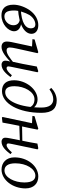

<svg xmlns="http://www.w3.org/2000/svg" viewBox="892 -1671 793 2617"><g transform="rotate(90 1288.5 -362.5)"><path d="M188 14C312 14 406 -80 406 -158C406 -213 362 -257 256 -259V-267L231 -238C292 -233 324 -204 324 -148C324 -81 266 -26 205 -26C155 -26 123 -54 123 -158C123 -224 151 -310 185 -368C218 -419 268 -448 314 -448C343 -448 366 -431 366 -385C366 -319 300 -257 95 -249V-211C323 -223 441 -303 441 -395C441 -451 395 -488 324 -488C245 -488 175 -446 123 -376C80 -317 44 -229 44 -150C44 -29 106 14 188 14Z M619 13C687 13 762 -48 860 -144H867L860 -172C761 -91 713 -56 665 -56C641 -56 627 -70 627 -99C627 -121 633 -153 642 -194L705 -478L692 -488L518 -438L514 -408L625 -402L618 -424L567 -186C559 -147 546 -97 546 -60C546 -11 575 13 619 13ZM860 13C932 13 985 -49 1031 -109L1006 -128C965 -80 935 -56 908 -56C896 -56 885 -64 885 -78C885 -89 889 -110 894 -135L965 -478L952 -488L887 -468C876 -404 864 -340 851 -276L818 -120H822C808 -70 807 -53 807 -39C807 -4 833 13 860 13Z M1221 7C1394 7 1518 -223 1518 -530C1518 -680 1457 -739 1348 -739C1282 -739 1222 -708 1178 -665L1199 -640C1242 -673 1287 -692 1333 -692C1403 -692 1446 -640 1446 -530C1446 -231 1354 -37 1238 -37C1192 -37 1155 -64 1155 -163C1155 -299 1232 -436 1332 -436C1399 -436 1441 -405 1458 -327L1487 -355H1480C1463 -436 1402 -478 1335 -478C1197 -478 1074 -320 1074 -158C1074 -54 1122 7 1221 7Z M1584 8 1651 0C1664 -71 1676 -140 1691 -210L1722 -353L1747 -478L1734 -488L1564 -437L1560 -408L1680 -401L1662 -415L1574 0L1584 8ZM1652 -228 1936 -238V-271L1652 -266V-228ZM1910 13C1982 13 2035 -49 2081 -109L2057 -128C2015 -80 1985 -56 1958 -56C1946 -56 1935 -64 1935 -78C1935 -89 1939 -110 1944 -135L2016 -478L2002 -488L1937 -476C1927 -412 1914 -347 1901 -284L1867 -111C1859 -70 1857 -53 1857 -38C1857 -4 1883 13 1910 13Z M2291 13C2432 13 2548 -139 2548 -313C2548 -426 2480 -488 2386 -488C2244 -488 2125 -343 2125 -163C2125 -49 2199 13 2291 13ZM2303 -27C2247 -27 2206 -70 2206 -175C2206 -324 2280 -448 2375 -448C2429 -448 2467 -406 2467 -298C2467 -164 2401 -27 2303 -27Z"/></g></svg>

Font: Source Serif 4 Variable
Style: Italic
Weight: 400
Italic angle: -12°
Designer: Frank Grießhammer
Foundry: Adobe Systems Incorporated
Version: Version 4.004;hotconv 1.0.116;makeotfexe 2.5.65601